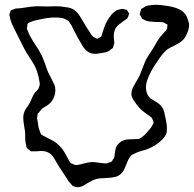

<svg xmlns="http://www.w3.org/2000/svg" viewBox="-20 -732 809 801"><path d="M746 -568Q737 -558 723.5 -550.5Q710 -543 706 -541Q703 -540 691.5 -534Q680 -528 672 -521Q655 -505 636 -475Q609 -437 597 -405Q589 -386 589 -366Q589 -340 606 -323Q609 -320 617 -316Q623 -312 636.5 -303.5Q650 -295 657 -284Q664 -273 668 -251Q678 -209 676 -189Q676 -181 675 -178Q672 -165 655 -148Q628 -121 587 -107Q582 -106 565.5 -101Q549 -96 537 -89Q531 -87 528 -84Q521 -77 516 -67Q511 -57 507 -46Q503 -36 498.5 -26Q494 -16 487 -9Q475 3 459 6.5Q443 10 418 11Q396 11 381 15Q368 19 354 27Q340 35 337 37Q330 42 323 45Q311 49 304 49Q294 49 283 43Q280 41 278.5 38.5Q277 36 276 35Q267 27 255 7L241 -15Q230 -30 219 -49Q204 -77 194 -87Q178 -102 154 -102H149Q143 -102 134 -101Q125 -100 120 -101Q118 -101 114.5 -100.5Q111 -100 109 -101Q106 -102 104 -104.5Q102 -107 100 -108Q99 -109 96.5 -110.5Q94 -112 93 -114Q91 -116 90 -120.5Q89 -125 89 -127Q85 -140 85 -156Q85 -172 85 -175Q85 -184 81 -204Q77 -228 77 -240Q77 -256 83 -269Q87 -278 95 -288Q103 -300 106 -306Q108 -311 113.5 -323.5Q119 -336 126 -346Q129 -349 133.5 -353.5Q138 -358 140 -361Q146 -376 146 -381L145 -389L141 -411Q135 -435 130 -446Q123 -463 111 -480.5Q99 -498 97 -502Q82 -525 61 -569L44 -603Q42 -607 33 -625.5Q24 -644 21 -662Q19 -668 19 -671Q19 -673 20.5 -676Q22 -679 23 -681Q23 -688 26 -689Q27 -690 28.5 -690Q30 -690 31 -691L44 -696Q48 -697 55.5 -697Q63 -697 68 -698L108 -704Q128 -706 138 -706L179 -705L211 -706Q236 -706 255 -702Q276 -700 289 -691Q305 -681 322 -650Q342 -616 353 -600Q362 -584 368 -579L378 -574Q379 -573 381 -572Q383 -571 386 -570L393 -574Q395 -575 398 -576.5Q401 -578 403 -580L405 -588L411 -606Q418 -632 436 -659Q454 -686 475 -692Q487 -695 488 -695Q492 -695 500 -693Q502 -692 504.5 -692Q507 -692 509 -691Q511 -688 513 -685Q515 -682 516 -680Q519 -677 519 -676Q519 -674 517 -670Q516 -667 515 -663.5Q514 -660 512 -657Q510 -654 506.5 -652Q503 -650 501 -648Q496 -644 483 -635Q470 -626 463 -615Q453 -599 455 -571Q457 -559 457 -552L451 -532Q447 -528 442 -526Q438 -520 434 -519Q426 -514 414 -512.5Q402 -511 399 -510Q379 -506 369 -508Q344 -510 324 -541Q308 -567 286 -610Q280 -625 271 -637Q266 -645 264 -646Q261 -648 259 -649Q257 -650 256 -650Q245 -656 243 -656L229 -658Q222 -659 208 -659Q184 -659 151 -652Q144 -650 130.5 -647.5Q117 -645 108 -640Q98 -637 96 -634Q94 -632 94 -623Q92 -617 92 -614Q92 -611 97 -601Q100 -590 115 -565L127 -546Q142 -524 154 -501Q158 -491 161.5 -482.5Q165 -474 168 -466Q176 -442 181 -430L193 -407Q205 -383 207 -378Q211 -369 211 -355Q211 -340 204.5 -325Q198 -310 187 -300Q180 -293 170 -288Q158 -281 152 -275Q149 -272 145 -266L137 -257Q137 -251 136 -249Q136 -247 135 -242.5Q134 -238 135 -236Q135 -235 138 -220Q138 -217 140 -205Q142 -193 147 -183Q150 -173 151 -172Q151 -172 160 -166Q163 -164 189 -151Q219 -138 241 -109Q246 -102 249 -96.5Q252 -91 255 -86Q263 -70 268 -62Q272 -54 276 -51Q277 -50 286 -47Q288 -46 291 -44.5Q294 -43 296 -43Q299 -43 302.5 -44Q306 -45 309 -45Q318 -46 329 -50Q353 -56 364 -56Q373 -56 386.5 -54Q400 -52 410 -51L424 -50L435 -54Q436 -54 440.5 -55.5Q445 -57 446 -58Q447 -59 448.5 -61.5Q450 -64 450 -65Q451 -66 453.5 -69.5Q456 -73 457 -76Q458 -81 458.5 -88Q459 -95 460 -99Q463 -116 465 -120Q470 -129 478.5 -136.5Q487 -144 497 -147Q506 -151 527 -151Q541 -151 548 -152Q558 -152 562 -153L572 -160Q581 -166 590 -176Q599 -186 602 -190Q611 -199 617 -212Q618 -213 619 -215Q620 -217 621 -220Q621 -220 618 -229Q615 -239 614 -240L605 -247L583 -263Q560 -279 541 -309Q529 -324 528 -339Q528 -349 532 -361L539 -375L549 -393Q559 -409 563 -418Q568 -429 576 -451Q584 -473 589 -483Q594 -493 618 -529L638 -563L649 -579Q653 -584 657.5 -588.5Q662 -593 666 -598Q668 -600 672 -604.5Q676 -609 677 -612Q678 -616 678 -624Q678 -625 678.5 -627Q679 -629 678 -630Q677 -631 674 -632Q671 -633 670 -634Q668 -635 665 -637Q662 -639 659 -639Q656 -640 648 -640Q641 -640 627 -640.5Q613 -641 602 -642.5Q591 -644 582 -649Q580 -651 577.5 -651.5Q575 -652 573 -654Q571 -657 568 -664Q563 -669 563 -673V-674Q563 -675 566 -684Q567 -686 567.5 -689.5Q568 -693 569 -694Q571 -697 579 -700Q581 -701 583 -703Q585 -705 589 -707L599 -709Q615 -712 632 -712Q648 -712 665 -709Q732 -702 754 -672Q762 -661 768 -635Q769 -633 769 -627Q769 -620 765 -604Q755 -578 746 -568Z"/></svg>

Font: Rubik-Burned
Style: Regular
Weight: 400
Designer: NaN (generative design), Hubert & Fischer (Rubik source font outlines)
Foundry: NaN, Hubert & Fischer
Version: Version 1.000